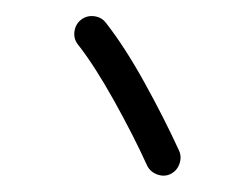

<svg xmlns="http://www.w3.org/2000/svg" viewBox="-20 -765 308 236"><path d="M79.6 -740.7Q86.4 -746.1 95.5 -745.1Q104.5 -744.1 109.9 -737.3Q133.3 -707.5 158 -662.8Q182.6 -618.2 200.2 -579.6Q203.6 -571.8 200.4 -563.2Q197.3 -554.7 189 -550.8Q181.2 -547.4 172.6 -550.8Q164.1 -554.2 160.6 -562Q144 -598.6 119.9 -641.8Q95.7 -685.1 75.7 -710.4Q70.3 -717.3 71.5 -726.3Q72.8 -735.4 79.6 -740.7Z"/></svg>

Font: Mikhak-FD Regular
Style: FD-Regular
Weight: 400
Designer: Amin Abedi
Version: Version 3.2